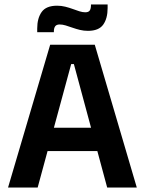

<svg xmlns="http://www.w3.org/2000/svg" viewBox="-20 -839 648 859"><path d="M16 0 204.5 -639H404L592 0H459.5L310.5 -552.5H298.5L148.5 0ZM159 -163V-267.5H448V-163ZM373.5 -701Q355 -701 337.5 -705.2Q320 -709.5 304 -715.2Q288 -721 273.8 -725.2Q259.5 -729.5 247 -729.5Q233 -729.5 227 -721.5Q221 -713.5 221 -698V-695H146.5V-711.5Q146.5 -757.5 166.5 -785.5Q186.5 -813.5 235.5 -813.5Q254.5 -813.5 272.2 -809Q290 -804.5 305.5 -798.8Q321 -793 335.2 -788.5Q349.5 -784 361.5 -784Q376 -784 381.5 -792Q387 -800 387 -816V-819H461.5V-803Q461.5 -756.5 441.8 -728.8Q422 -701 373.5 -701Z"/></svg>

Font: Anek Bangla SemiBold
Style: Regular
Weight: 600
Designer: Sulekha Rajkumar (Bangla), Yesha Goshar (Latin)
Foundry: Ek Type
Version: Version 1.003